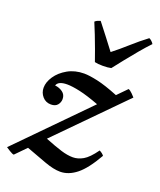

<svg xmlns="http://www.w3.org/2000/svg" viewBox="-166 -834 776 934"><g transform="rotate(20 222.5 -367.5)"><path d="M-25 -12 315 -358Q254 -381 213 -390Q172 -399 146 -399Q100 -399 92 -374Q114 -372 131.5 -359.5Q149 -347 149 -324Q149 -307 138 -293.5Q127 -280 104 -280Q77 -280 60 -299.5Q43 -319 43 -345Q43 -374 63.5 -404.5Q84 -435 121 -456Q158 -477 206 -477Q232 -477 275.5 -467.5Q319 -458 386 -431L434 -480Q443 -477 454.5 -465.5Q466 -454 470 -449L143 -117Q196 -96 230 -85.5Q264 -75 292 -75Q318 -75 344.5 -90Q371 -105 404 -151Q420 -143 428 -132Q383 -53 342 -20.5Q301 12 258 12Q224 12 177.5 -5Q131 -22 72 -44L18 11Q11 11 -5 1Q-21 -9 -25 -12ZM165 -731Q171 -737 178.5 -740Q186 -743 193 -745Q218 -713 243.5 -680Q269 -647 290 -619Q326 -647 365 -682Q404 -717 444 -747Q450 -745 457.5 -738Q465 -731 468 -725Q444 -700 416 -666.5Q388 -633 362.5 -601Q337 -569 320 -547Q303 -543 277 -543Q251 -543 235 -547Q226 -573 214 -606Q202 -639 189 -672Q176 -705 165 -731Z"/></g></svg>

Font: Tiro Kannada
Style: Italic
Weight: 400
Italic angle: -11°
Designer: Kannada: John Hudson & Fiona Ross, assisted by Kaja Sojewska. Latin: John Hudson with Paul Hanslow, assisted by Kaja Soj
Foundry: Tiro Typeworks Ltd.
Version: Version 1.52